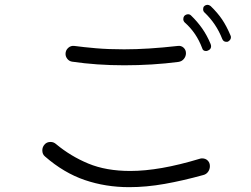

<svg xmlns="http://www.w3.org/2000/svg" viewBox="-20 -816 1040 794"><path d="M923 -644Q921 -643 916 -643Q904 -643 899 -655Q874 -719 825 -765Q820 -770 820 -778Q820 -786 824 -790Q830 -796 839 -796Q844 -796 851 -791Q880 -763 898.5 -735.5Q917 -708 933 -670Q934 -668 934.5 -666Q935 -664 935 -662Q935 -651 923 -644ZM840 -607Q836 -605 832 -605Q819 -605 816 -617Q792 -681 744 -723Q738 -729 738 -737Q738 -745 742 -750Q749 -757 758 -757Q765 -757 770 -752Q796 -727 816 -698.5Q836 -670 851 -634Q853 -628 853 -625Q853 -612 840 -607ZM718 -560Q665 -553 608 -549.5Q551 -546 494 -546Q380 -546 278 -561Q266 -563 258.5 -572.5Q251 -582 251 -593Q251 -608 262 -618Q273 -628 288 -626Q325 -621 376.5 -616.5Q428 -612 493 -612Q542 -612 597.5 -615.5Q653 -619 715 -626Q729 -628 739 -619Q749 -610 749 -596Q749 -583 740.5 -572.5Q732 -562 718 -560ZM820 -92Q737 -69 661 -55.5Q585 -42 514 -42Q417 -42 330.5 -71.5Q244 -101 166 -169Q155 -178 155 -194Q155 -208 164 -218Q173 -229 189 -229Q202 -229 212 -220Q272 -170 345.5 -139.5Q419 -109 519 -109Q579 -109 650.5 -121.5Q722 -134 808 -160Q811 -161 816 -161Q830 -161 839 -152Q848 -143 848 -129Q848 -116 840.5 -105.5Q833 -95 820 -92Z"/></svg>

Font: Kiwi Maru Light
Style: Regular
Weight: 300
Designer: Hiroki-Chan
Version: Version 1.100